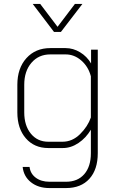

<svg xmlns="http://www.w3.org/2000/svg" viewBox="-20 -751 604 974"><path d="M95 96H130Q134 130 161.5 150.5Q189 171 231 171H315Q374 171 407.5 132.5Q441 94 441 26V-93Q416 -51 378 -25.5Q340 0 299 0H225Q154 0 111 -49.5Q68 -99 68 -181V-321Q68 -405 114 -456Q160 -507 235 -507H313Q351 -507 386 -486Q421 -465 442 -429V-499H476V26Q476 109 433.5 156Q391 203 315 203H231Q174 203 137 173.5Q100 144 95 96ZM297 -32Q347 -32 386 -70.5Q425 -109 441 -155V-364Q428 -413 392.5 -444Q357 -475 313 -475H235Q176 -475 139.5 -432.5Q103 -390 103 -321V-181Q103 -114 136.5 -73Q170 -32 225 -32ZM146 -731H184L272 -615L360 -731H398L289 -589H254Z"/></svg>

Font: Bai Jamjuree ExtraLight
Style: Regular
Weight: 275
Designer: Katatrad Aksorn Co.,Ltd.
Foundry: Cadson Demak Co.,Ltd.
Version: Version 1.000; ttfautohint (v1.6)